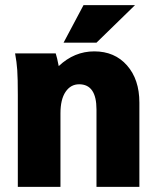

<svg xmlns="http://www.w3.org/2000/svg" viewBox="-20 -732 600 752"><path d="M39.1 -522.9H198.2Q203.6 -506.8 210 -473.1Q271 -530.8 349.1 -530.8Q429.2 -530.8 477.5 -475.8Q525.9 -420.9 525.9 -330.1V0H357.9V-303.2Q357.9 -401.9 290 -401.9Q256.8 -401.9 236.8 -372.3Q216.8 -342.8 216.8 -288.1V0H49.8V-359.9Q49.8 -425.3 47.6 -457.3Q45.4 -489.3 39.1 -522.9ZM307.1 -711.9H508.8L357.9 -564.9H229Z"/></svg>

Font: LT Superior Black
Style: Regular
Weight: 900
Designer: Daniel Lyons
Foundry: LyonsType
Version: Version 2.005